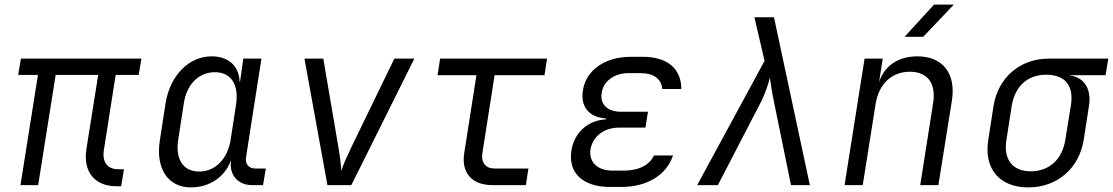

<svg xmlns="http://www.w3.org/2000/svg" viewBox="-20 -805 4840 835"><path d="M486 5H507L519 -69H494C448 -69 423 -99 432 -154L483 -479H583L595 -550H71L59 -479H145L69 0H146L222 -479H407L356 -158C340 -59 391 5 486 5Z M810 10C893 10 960 -37 985 -110C975 -47 1012 0 1076 0H1124L1136 -72H1091C1062 -72 1045 -92 1050 -121L1117 -550H1038L1024 -450H1022C1020 -517 974 -560 901 -560C802 -560 720 -478 700 -356L675 -193C656 -72 711 10 810 10ZM846 -59C777 -59 742 -112 755 -197L779 -353C791 -438 844 -491 915 -491C984 -491 1019 -438 1007 -353L983 -197C969 -112 916 -59 846 -59Z M1404 0H1508L1782 -550H1695L1510 -169C1490 -127 1470 -83 1464 -61C1464 -84 1458 -127 1451 -169L1386 -550H1304Z M2121 0H2267L2278 -72H2132C2092 -72 2071 -98 2078 -140L2131 -478H2348L2359 -550H1894L1883 -478H2052L1999 -140C1985 -54 2032 0 2121 0Z M2682 8C2796 8 2879 -45 2907 -129H2824C2806 -89 2760 -63 2693 -63H2644C2578 -63 2540 -100 2548 -156C2558 -211 2606 -250 2672 -250H2787L2798 -319H2681C2621 -319 2588 -352 2597 -402C2604 -452 2652 -487 2713 -487H2764C2826 -487 2857 -460 2860 -418H2943C2943 -505 2884 -558 2775 -558H2723C2610 -558 2528 -499 2515 -412C2504 -341 2541 -295 2615 -290V-286C2534 -281 2477 -227 2465 -150C2450 -54 2514 8 2632 8Z M3012 0H3102L3287 -357C3310 -402 3323 -445 3328 -467C3332 -445 3337 -402 3347 -357L3420 0H3502L3346 -730H3261L3305 -540Z M3914 -645H3995L4128 -785H4042ZM3653 0H3732L3788 -353C3802 -441 3859 -493 3937 -493C4013 -493 4052 -444 4038 -356L3982 0H4061L4120 -369C4138 -486 4079 -560 3970 -560C3887 -560 3826 -519 3803 -448L3819 -550H3740Z M4452 10C4577 10 4673 -72 4693 -197L4716 -345C4727 -418 4696 -468 4633 -477V-478H4788L4800 -550H4541C4416 -550 4321 -468 4301 -345L4278 -197C4258 -72 4326 10 4452 10ZM4463 -60C4383 -60 4343 -112 4357 -197L4380 -345C4394 -430 4449 -480 4529 -480C4615 -480 4651 -430 4637 -345L4613 -197C4600 -112 4543 -60 4463 -60Z"/></svg>

Font: JetBrains Mono Light
Style: Italic
Weight: 336
Italic angle: -9°
Monospace: yes
Designer: Philipp Nurullin, Konstantin Bulenkov
Foundry: JetBrains
Version: Version 2.305